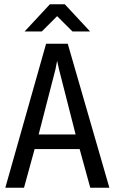

<svg xmlns="http://www.w3.org/2000/svg" viewBox="-20 -900 540 904"><path d="M299 -694 495 -16H405L355 -198H143L93 -16H5L197 -694ZM249 -614 241 -573 162 -267H336L258 -573ZM285 -880 404 -752H321L249 -824L177 -752H96L215 -880Z"/></svg>

Font: D2Coding ligature
Style: Regular
Weight: 400
Monospace: yes
Designer: Yong-Rak Park; Jeong-Hwan Yoon; Sang-Min Lee;
Foundry: NHN Corporation
Version: Version 1.3.2; Build 20180524